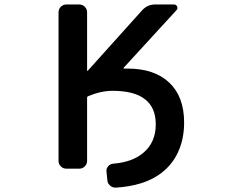

<svg xmlns="http://www.w3.org/2000/svg" viewBox="-20 -775 1040 860"><path d="M457 -5.9Q455.1 -19.5 464.4 -30.3Q473.6 -41 488.3 -42Q572.3 -48.8 621.1 -89.8Q677.7 -136.7 677.7 -217.8Q677.7 -293 629.9 -330.1Q582 -368.2 484.4 -368.2Q431.6 -368.2 374 -343.8Q370.1 -341.8 370.1 -337.9V-54.7Q370.1 -40 359.9 -29.8Q349.6 -19.5 335 -19.5H277.3Q262.7 -19.5 252.4 -29.8Q242.2 -40 242.2 -54.7V-719.7Q242.2 -734.4 252.4 -744.6Q262.7 -754.9 277.3 -754.9H335Q349.6 -754.9 359.9 -744.6Q370.1 -734.4 370.1 -719.7V-459Q370.1 -458 371.1 -457.5Q372.1 -457 373 -458L617.2 -729.5Q640.6 -754.9 674.8 -754.9H759.8Q769.5 -754.9 773.4 -745.6Q777.3 -736.3 770.5 -729.5L533.2 -470.7Q533.2 -469.7 533.7 -468.8Q534.2 -467.8 535.2 -467.8Q543 -467.8 551.8 -467.8Q671.9 -467.8 738.3 -404.8Q804.7 -341.8 804.7 -226.6Q804.7 -158.2 782.2 -104.5Q760.7 -50.8 717.3 -12.2Q673.8 26.4 611.3 45.9Q561.5 61.5 499 65.4Q498 65.4 497.1 65.4Q483.4 65.4 473.6 56.6Q461.9 46.9 460.9 32.2Z"/></svg>

Font: Rounded-L Mgen+ 1m medium
Style: Regular
Weight: 500
Designer: [Source Han Sans]
Ryoko NISHIZUKA  (kana & ideographs); Paul D. Hunt (Latin, Greek & Cyrillic); Wenlong ZHANG  (bopomofo
Version: Version 1.059.20150602